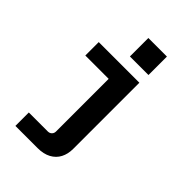

<svg xmlns="http://www.w3.org/2000/svg" viewBox="-272 -855 1163 1163"><g transform="rotate(45 309.5 -273.0)"><path d="M444 -746V-588H285V-746ZM438 -516V51Q438 95 420.5 128.5Q403 162 368 181Q333 200 281 200H92V85H256Q265 85 273 80.5Q281 76 285.5 68Q290 60 290 51V-401H90V-516Z"/></g></svg>

Font: iA Writer Mono V
Style: Regular
Weight: 400
Designer: Mike Abbink, Paul van der Laan, Pieter van Rosmalen
Foundry: Bold Monday
Version: Version 2.000